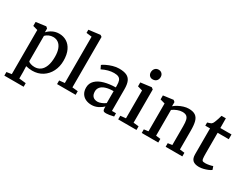

<svg xmlns="http://www.w3.org/2000/svg" viewBox="-96 -1511 3133 2445"><g transform="rotate(30 1470.5 -289.0)"><path d="M212.9 -1 215.8 82V178.7L315.9 189.5V242.2H32.2V189.5L105 178.2V-470.7L35.2 -490.2V-548.8L179.2 -568.4H181.6L203.6 -549.3V-493.7Q235.4 -528.3 278.6 -549.3Q321.8 -570.3 373 -570.3Q434.6 -570.3 483.4 -540.5Q532.2 -510.7 561 -451.2Q590.8 -390.1 590.8 -297.4Q590.8 -211.4 555.7 -141.4Q520.5 -71.3 456.5 -30.3Q391.6 11.2 305.7 11.2Q284.7 11.2 258.3 7.6Q231.9 3.9 212.9 -1ZM215.8 -75.2Q223.1 -63 249.8 -53.7Q276.4 -44.4 309.1 -44.4Q357.4 -44.4 393.6 -70.3Q429.7 -96.2 450.2 -149.4Q471.2 -203.1 471.2 -287.6Q471.2 -356.4 452.9 -403.6Q434.6 -450.7 401.4 -473.6Q369.1 -495.6 327.6 -495.6Q294.4 -495.6 264.4 -482.2Q234.4 -468.8 215.8 -448.2Z M746.6 -61.5V-742.7L666.5 -752.4V-798.8L833 -819.8H834L857.9 -803.2V-61.5L940.9 -53.2V0H667.5V-53.2Z M1336.4 -362.8Q1336.4 -409.7 1326.7 -435.8Q1316.9 -461.9 1293.9 -473.6Q1271 -485.8 1227.5 -485.8Q1145.5 -485.8 1053.7 -439.5H1053.2L1028.8 -490.2Q1043.5 -503.4 1081.8 -521.7Q1120.1 -540 1164.6 -553.2Q1211.4 -566.9 1254.9 -566.9Q1326.2 -566.9 1366.9 -547.6Q1407.7 -528.3 1425.8 -485.8Q1443.8 -443.8 1443.8 -371.1V-53.7H1503.4V-5.9Q1431.2 11.2 1396 11.2Q1374.5 11.2 1364.3 7.6Q1354 3.9 1349.1 -6.3Q1343.8 -17.1 1343.8 -38.6V-62Q1313 -31.2 1269.8 -10Q1226.6 11.2 1178.2 11.2Q1130.4 11.2 1092.3 -6.3Q1054.2 -23.9 1032.2 -58.6Q1009.3 -94.7 1009.3 -147.5Q1009.3 -210 1053 -252.9Q1096.7 -295.9 1173.3 -316.4Q1245.6 -335.9 1336.4 -337.4ZM1336.4 -282.2Q1267.1 -282.2 1220.2 -266.4Q1173.3 -250.5 1151.9 -222.7Q1130.9 -195.8 1130.9 -161.6Q1130.9 -111.8 1155.5 -87.2Q1180.2 -62.5 1224.6 -62.5Q1247.6 -62.5 1280 -75.4Q1312.5 -88.4 1336.4 -106.9Z M1645.5 -61.5V-470.7L1574.7 -490.7V-548.3L1730 -568.4H1732.4L1757.3 -549.3V-61.5L1835.4 -53.2V0H1566.4V-53.2ZM1698.7 -806.2H1699.2Q1719.2 -806.2 1734.6 -796.9Q1750 -787.6 1758.3 -771.5Q1766.1 -756.3 1766.1 -738.3Q1766.1 -703.1 1746.1 -681.6Q1726.1 -660.2 1689.9 -660.2H1689.5Q1661.6 -660.2 1643.6 -679Q1625.5 -697.8 1625.5 -727.1Q1625.5 -761.2 1645.3 -783.7Q1665 -806.2 1698.7 -806.2Z M1976.6 -61.5V-470.7L1906.7 -490.2V-548.8L2051.3 -568.4H2053.7L2076.7 -549.3V-509.8L2076.2 -487.3Q2099.1 -507.8 2133.3 -526.1Q2167.5 -544.4 2205.6 -556.2Q2244.6 -567.9 2278.8 -567.9Q2341.8 -567.9 2376.7 -544.4Q2411.6 -521 2425.3 -471.2Q2439 -422.9 2439 -337.4V-61.5L2509.3 -53.2V0H2264.2V-53.2L2326.7 -61.5V-337.9Q2326.7 -396.5 2318.8 -428.2Q2311 -460 2290.5 -476.1Q2269.5 -492.2 2228.5 -492.2Q2194.8 -492.2 2156.7 -477.5Q2118.7 -462.9 2088.4 -440.4V-61.5L2155.8 -53.2V0H1912.6V-53.2Z M2566.9 -485.4V-531.7Q2580.1 -535.2 2597.9 -541.5Q2615.7 -547.9 2621.6 -551.3Q2637.7 -563 2647.9 -589.4Q2655.3 -605.5 2667.2 -641.8Q2679.2 -678.2 2683.6 -697.3H2747.1L2748 -555.2H2912.1V-485.4H2748.5V-189.9Q2748.5 -128.4 2752 -107.4Q2754.4 -91.8 2759.3 -84Q2764.2 -76.2 2774.4 -73.5Q2784.7 -70.8 2804.2 -70.8H2804.7Q2829.1 -70.8 2861.1 -76.9Q2893.1 -83 2911.6 -90.3H2912.1L2928.7 -43Q2914.1 -30.8 2884.8 -18.3Q2855.5 -5.9 2821.8 2.4Q2787.1 10.7 2759.8 10.7H2758.8Q2696.8 10.7 2666.7 -16.4Q2636.7 -43.5 2636.7 -105V-485.4Z"/></g></svg>

Font: Merriweather
Style: Regular
Weight: 400
Designer: Eben Sorkin
Foundry: Eben Sorkin
Version: Version 1.584; ttfautohint (v1.8.1)